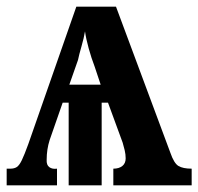

<svg xmlns="http://www.w3.org/2000/svg" viewBox="-20 -556 595 576"><path d="M0 0V-50H11Q23 -50 30.5 -55Q38 -60 45.5 -75.5Q53 -91 65 -124L209 -536H328L491 -98Q502 -66 515.5 -58Q529 -50 555 -50V0H320V-50Q337 -50 347 -58Q357 -66 357 -81Q357 -93 354 -105.5Q351 -118 348 -128L304 -248H285V0H186V-248H168L129 -136Q120 -108 120 -77Q119 -61 128 -54.5Q137 -48 151 -50V0ZM188 -302H282L264 -356Q254 -382 246 -411Q238 -440 235 -462Q232 -443 224.5 -417Q217 -391 214 -376Z"/></svg>

Font: Noto Serif ExtraCondensed
Style: Bold
Weight: 700
Width: 2
Designer: Monotype Design Team
Foundry: Monotype Imaging Inc.
Version: Version 2.014; ttfautohint (v1.8.4.7-5d5b)